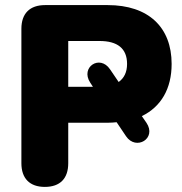

<svg xmlns="http://www.w3.org/2000/svg" viewBox="-20 -725 716 754"><path d="M156 9C216 9 248 -24 248 -84V-243H403C415 -243 428 -244 438 -245L475 -190C514 -132 597 -181 555 -243L537 -269C613 -306 654 -377 654 -474C654 -618 563 -705 403 -705H157C97 -705 64 -672 64 -612V-84C64 -24 97 9 156 9ZM371 -564C441 -564 479 -535 479 -474C479 -441 467 -418 446 -403L412 -453C372 -512 295 -461 334 -401L345 -384H248V-564Z"/></svg>

Font: Nunito Black
Style: Regular
Weight: 900
Designer: Vernon Adams
Foundry: Vernon Adams
Version: Version 3.602